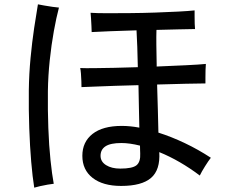

<svg xmlns="http://www.w3.org/2000/svg" viewBox="-20 -822 1040 886"><path d="M539 36Q455 36 407.5 -1Q360 -38 360 -103Q360 -167 407 -204Q454 -241 542 -241Q561 -241 581.5 -239Q602 -237 623 -233Q622 -275 621 -326Q620 -377 619 -429Q564 -428 512 -426Q460 -424 419.5 -422.5Q379 -421 356 -420Q356 -429 355.5 -447Q355 -465 353.5 -483Q352 -501 350 -508Q372 -507 413 -507.5Q454 -508 507 -509Q560 -510 616 -512Q615 -562 613.5 -606Q612 -650 610 -682Q546 -680 489.5 -678Q433 -676 403 -674Q403 -684 402 -702Q401 -720 400 -738Q399 -756 398 -763Q426 -761 474 -761Q522 -761 580 -761.5Q638 -762 696 -764Q754 -766 802 -768.5Q850 -771 878 -774Q878 -764 878 -746.5Q878 -729 878.5 -712.5Q879 -696 880 -688Q851 -687 803.5 -686.5Q756 -686 702 -684Q701 -655 701.5 -613.5Q702 -572 703 -525Q703 -523 703 -520.5Q703 -518 703 -515Q777 -518 839 -521Q901 -524 930 -527Q929 -518 928.5 -500Q928 -482 928 -464.5Q928 -447 928 -437Q896 -437 836 -435.5Q776 -434 705 -432Q707 -371 708.5 -313Q710 -255 711 -210Q771 -191 833 -161.5Q895 -132 953 -94Q942 -80 926 -54.5Q910 -29 902 -12Q857 -46 809.5 -73.5Q762 -101 715 -120Q720 -38 677 -1Q634 36 539 36ZM138 44Q130 -5 124 -75.5Q118 -146 115 -230.5Q112 -315 113 -406Q114 -481 121 -554.5Q128 -628 137.5 -692Q147 -756 155 -802Q166 -800 184.5 -796.5Q203 -793 222 -790.5Q241 -788 252 -787Q240 -742 228.5 -678.5Q217 -615 209.5 -543.5Q202 -472 201 -402Q200 -314 203 -232Q206 -150 213 -83.5Q220 -17 228 26Q218 27 200 30Q182 33 165 37Q148 41 138 44ZM535 -44Q591 -44 610 -59.5Q629 -75 627 -114Q627 -119 626.5 -128Q626 -137 626 -150Q578 -162 540 -162Q490 -162 467 -147Q444 -132 444 -103Q444 -76 469.5 -60Q495 -44 535 -44Z"/></svg>

Font: Zen Kaku Gothic Antique Medium
Style: Regular
Weight: 500
Designer: Yoshimichi Ohira
Foundry: Positype
Version: Version 1.002